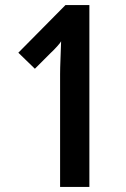

<svg xmlns="http://www.w3.org/2000/svg" viewBox="-20 -785 494 754"><path d="M331 -51H216V-493Q216 -517 217.5 -553Q219 -589 220 -623Q218 -618 205 -603.5Q192 -589 178 -576L117 -515L52 -578L237 -765H331Z"/></svg>

Font: Noto Sans Tamil UI ExtraCondensed SemiBold
Style: Regular
Weight: 600
Width: 2
Designer: Jelle Bosma - Monotype Design Team
Foundry: Monotype Imaging Inc.
Version: Version 2.004; ttfautohint (v1.8.4.7-5d5b)